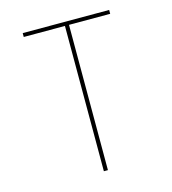

<svg xmlns="http://www.w3.org/2000/svg" viewBox="-109 -825 819 914"><g transform="rotate(-15 300.0 -367.5)"><path d="M290 0V-716H87V-735H513V-716H310V0Z"/></g></svg>

Font: Zed Sans Thin Extended
Style: Regular
Weight: 100
Width: 7
Designer: Belleve Invis
Foundry: Belleve Invis
Version: Version 1.0.0; ttfautohint (v1.8.4)